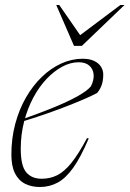

<svg xmlns="http://www.w3.org/2000/svg" viewBox="-20 -738 518 768"><path d="M294.5 -489Q262 -489 229.2 -471.5Q196.5 -454 166.5 -422.5Q136.5 -391 113.2 -347.5Q90 -304 76.5 -252Q63 -200 63 -143Q63 -75 84.8 -49Q106.5 -23 147 -23Q180.5 -23 209 -37.2Q237.5 -51.5 266 -87Q294.5 -122.5 328 -185.5L335 -184.5Q303 -109 272.8 -66.8Q242.5 -24.5 210 -7.2Q177.5 10 139.5 10Q105.5 10 79.8 -3.2Q54 -16.5 39.8 -45Q25.5 -73.5 25.5 -119.5Q25.5 -184.5 41 -242.5Q56.5 -300.5 84 -348.2Q111.5 -396 147.8 -430.8Q184 -465.5 225.5 -484.2Q267 -503 310.5 -503Q338.5 -503 356.8 -494.2Q375 -485.5 384 -471Q393 -456.5 393 -440Q393 -416.5 387 -398.8Q381 -381 368.5 -366Q344 -353 308 -337.8Q272 -322.5 229.8 -306.5Q187.5 -290.5 144.8 -276Q102 -261.5 64.5 -250.5L63.5 -259Q119 -278.5 161.5 -295Q204 -311.5 235 -325.5Q266 -339.5 287.5 -351.5Q309 -363.5 322.5 -373.5Q336 -383.5 343.5 -392.5Q356.5 -418 354.5 -440Q352.5 -462 337.2 -475.5Q322 -489 294.5 -489ZM478 -718 307.5 -554.5H276L205 -718H217L308.5 -586H285.5L461.5 -718Z"/></svg>

Font: Newsreader 60pt ExtraLight
Style: Italic
Weight: 250
Italic angle: -17°
Designer: Hugues Gentile
Foundry: Production Type
Version: Version 1.003